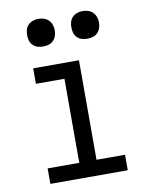

<svg xmlns="http://www.w3.org/2000/svg" viewBox="-83 -794 666 855"><g transform="rotate(-10 250.0 -366.5)"><path d="M75 0V-70H218V-450H89V-520H296V-70H425V0ZM350 -608Q337 -608 325 -611.5Q313 -615 304 -624Q295 -633 291.5 -645Q288 -657 288 -670Q288 -683 291.5 -695Q295 -707 304 -716Q313 -725 325 -729Q337 -733 350 -733Q363 -733 375 -729Q387 -725 396 -716Q405 -707 409 -695Q413 -683 413 -670Q413 -657 409 -645Q405 -633 396 -624Q387 -615 375 -611.5Q363 -608 350 -608ZM150 -608Q137 -608 125 -611.5Q113 -615 104 -624Q95 -633 91.5 -645Q88 -657 88 -670Q88 -683 91.5 -695Q95 -707 104 -716Q113 -725 125 -729Q137 -733 150 -733Q163 -733 175 -729Q187 -725 196 -716Q205 -707 209 -695Q213 -683 213 -670Q213 -657 209 -645Q205 -633 196 -624Q187 -615 175 -611.5Q163 -608 150 -608Z"/></g></svg>

Font: Iosevka Curly
Style: Regular
Weight: 400
Monospace: yes
Designer: Belleve Invis
Foundry: Belleve Invis
Version: Version 22.1.2; ttfautohint (v1.8.4)